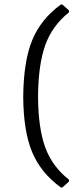

<svg xmlns="http://www.w3.org/2000/svg" viewBox="-20 -682 328 843"><path d="M254 -662 283 -636V-628Q210 -570 179 -484.5Q148 -399 147 -257Q148 -118 179 -34Q210 50 283 107V115L254 141H247Q159 77 121 -14.5Q83 -106 82 -256Q83 -411 121 -504.5Q159 -598 247 -662Z"/></svg>

Font: Alegreya Sans SC
Style: Regular
Weight: 400
Designer: Juan Pablo del Peral
Foundry: Huerta Tipografica
Version: Version 2.007